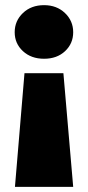

<svg xmlns="http://www.w3.org/2000/svg" viewBox="-20 -571 341 745"><path d="M264 -446Q264 -402 232.5 -372.5Q201 -343 151 -343Q101 -343 69 -372.5Q37 -402 37 -446Q37 -490 69 -520.5Q101 -551 151 -551Q200 -551 232 -520.5Q264 -490 264 -446ZM264 154H38L75 -287H226Z"/></svg>

Font: CMG Sans ExtraBold
Style: Regular
Weight: 800
Designer: Julieta Ulanovsky
Foundry: Julieta Ulanovsky
Version: Version 7.200